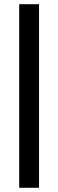

<svg xmlns="http://www.w3.org/2000/svg" viewBox="-20 -720 274 903"><path d="M70.3 163.1V-700.2H163.6V163.1Z"/></svg>

Font: Elstob 8pt SemiBold
Style: Regular
Weight: 600
Designer: Peter S. Baker
Version: Version 1.015